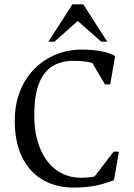

<svg xmlns="http://www.w3.org/2000/svg" viewBox="-20 -852 617 884"><path d="M320 11.7Q236.4 11.7 175.2 -25Q113.9 -61.6 80.9 -130.3Q48 -199 48 -294Q48 -373.2 73.1 -434.3Q98.1 -495.4 141.2 -537.6Q184.2 -579.8 239.4 -601.7Q294.6 -623.7 354.9 -623.7Q404.4 -623.7 444.4 -616.3Q484.3 -608.9 509.9 -593.9L487.6 -463.4H463.3L405 -562Q385.1 -567.9 361.5 -569.9Q337.8 -571.9 314.5 -571.9Q264.2 -571.9 223.8 -548.8Q183.5 -525.6 160.7 -470.8Q137.9 -416 137.9 -322.1Q137.9 -232.4 165.1 -167.6Q192.3 -102.8 240.9 -68.2Q289.5 -33.6 353 -33.6Q367 -33.6 384.8 -35.1Q402.7 -36.6 415.7 -39.6L503 -153.6H527.7L504.6 -22.4Q449 -1.3 405.9 5.2Q362.8 11.7 320 11.7ZM203 -660.1 313.3 -832H363.5L473.8 -660.1H446L337.9 -755.4L230.9 -660.1Z"/></svg>

Font: Ancizar Serif Light
Style: Regular
Weight: 300
Designer: Cesar Puertas, Viviana Monsalve, Julian Moncada, Julian Prieto, Jose Castro, Felipe Aragon, Mariel Hernandez, Sara Alarc
Version: Version 8.100